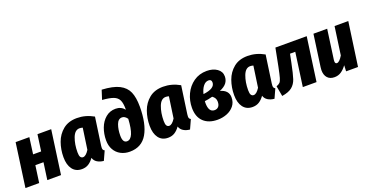

<svg xmlns="http://www.w3.org/2000/svg" viewBox="-34 -1468 4203 2196"><g transform="rotate(-20 2067.5 -370.5)"><path d="M301 -207H202L173 0H6L80 -532H247L220 -332H318L346 -532H513L439 0H272Z M1033 -496 985 -159Q983 -139 983 -132Q983 -118 988 -109.5Q993 -101 1005 -95L955 15Q910 11 877.5 -9Q845 -29 833 -66Q804 -25 769.5 -3.5Q735 18 689 18Q615 18 575 -35.5Q535 -89 535 -182Q535 -275 565 -359Q595 -443 661.5 -497Q728 -551 831 -551Q936 -551 1033 -496ZM705 -180Q705 -139 716 -122.5Q727 -106 747 -106Q782 -106 821 -168L858 -425Q838 -431 820 -431Q763 -431 734 -354.5Q705 -278 705 -180Z M1059 -197Q1059 -275 1085 -344.5Q1111 -414 1162 -457Q1213 -500 1284 -500Q1350 -500 1392 -449V-457Q1392 -530 1373.5 -567.5Q1355 -605 1309.5 -622.5Q1264 -640 1174 -647L1210 -759Q1346 -752 1420.5 -714Q1495 -676 1524.5 -607.5Q1554 -539 1554 -429Q1554 -218 1485.5 -100Q1417 18 1272 18Q1211 18 1162.5 -8Q1114 -34 1086.5 -82.5Q1059 -131 1059 -197ZM1382 -342Q1354 -382 1319 -382Q1272 -382 1251 -324Q1230 -266 1230 -192Q1230 -105 1282 -105Q1369 -105 1382 -342Z M2082 -496 2034 -159Q2032 -139 2032 -132Q2032 -118 2037 -109.5Q2042 -101 2054 -95L2004 15Q1959 11 1926.5 -9Q1894 -29 1882 -66Q1853 -25 1818.5 -3.5Q1784 18 1738 18Q1664 18 1624 -35.5Q1584 -89 1584 -182Q1584 -275 1614 -359Q1644 -443 1710.5 -497Q1777 -551 1880 -551Q1985 -551 2082 -496ZM1754 -180Q1754 -139 1765 -122.5Q1776 -106 1796 -106Q1831 -106 1870 -168L1907 -425Q1887 -431 1869 -431Q1812 -431 1783 -354.5Q1754 -278 1754 -180Z M2586 -421Q2586 -375 2560 -341Q2534 -307 2476 -283Q2576 -256 2576 -169Q2576 -108 2542 -66Q2508 -24 2454.5 -3Q2401 18 2341 18Q2233 18 2171 -40.5Q2109 -99 2109 -209Q2109 -297 2145.5 -375Q2182 -453 2250.5 -501.5Q2319 -550 2411 -550Q2486 -550 2536 -515Q2586 -480 2586 -421ZM2287 -313Q2430 -330 2430 -404Q2430 -441 2394 -441Q2357 -441 2329 -406Q2301 -371 2287 -313ZM2274 -232 2273 -210Q2273 -97 2345 -97Q2375 -97 2393 -117Q2411 -137 2411 -177Q2411 -223 2370 -251Q2320 -237 2274 -232Z M3110 -496 3062 -159Q3060 -139 3060 -132Q3060 -118 3065 -109.5Q3070 -101 3082 -95L3032 15Q2987 11 2954.5 -9Q2922 -29 2910 -66Q2881 -25 2846.5 -3.5Q2812 18 2766 18Q2692 18 2652 -35.5Q2612 -89 2612 -182Q2612 -275 2642 -359Q2672 -443 2738.5 -497Q2805 -551 2908 -551Q3013 -551 3110 -496ZM2782 -180Q2782 -139 2793 -122.5Q2804 -106 2824 -106Q2859 -106 2898 -168L2935 -425Q2915 -431 2897 -431Q2840 -431 2811 -354.5Q2782 -278 2782 -180Z M3549 0H3382L3439 -409H3375L3354 -305Q3328 -177 3309.5 -121.5Q3291 -66 3250 -32Q3209 2 3126 15L3103 -111Q3133 -122 3146.5 -136.5Q3160 -151 3170.5 -187.5Q3181 -224 3199 -312L3242 -532H3623Z M3648 -108Q3648 -125 3651 -144L3705 -532H3872L3822 -171Q3821 -164 3821 -154Q3821 -124 3843 -124Q3874 -124 3914 -191L3962 -532H4129L4054 0H3909L3912 -73Q3881 -30 3845 -6Q3809 18 3763 18Q3708 18 3678 -15.5Q3648 -49 3648 -108Z"/></g></svg>

Font: Fira Sans Condensed ExtraBold
Style: Italic
Weight: 800
Width: 3
Italic angle: -8°
Designer: bBox Type GmbH & Carrois Corporate GbR & Edenspiekermann AG
Foundry: bBox Type GmbH & Carrois Corporate GbR & Edenspiekermann AG
Version: Version 4.301